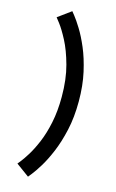

<svg xmlns="http://www.w3.org/2000/svg" viewBox="-128 -759 572 947"><g transform="rotate(15 157.5 -285.5)"><path d="M51 88Q51 88 63.5 72.5Q76 57 95 26.5Q114 -4 133 -49Q152 -94 164.5 -153.5Q177 -213 177 -286Q177 -376 158 -445.5Q139 -515 114 -562.5Q89 -610 70 -634.5Q51 -659 51 -659L118 -708Q118 -708 132.5 -690Q147 -672 169 -636.5Q191 -601 212.5 -550.5Q234 -500 249 -433.5Q264 -367 264 -286Q264 -205 249 -138.5Q234 -72 212.5 -21Q191 30 169 65.5Q147 101 132.5 119Q118 137 118 137Z"/></g></svg>

Font: Syne Med Modified
Style: Regular
Weight: 500
Designer: Lucas Descroix
Foundry: Bonjour Monde
Version: Version 2.200